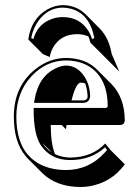

<svg xmlns="http://www.w3.org/2000/svg" viewBox="-20 -666 549 752"><path d="M392.1 -104 412.1 -79.1 468.8 -22.5Q416 49.8 327.6 64Q310.5 66.4 294.4 66.4Q200.7 65.9 145 11.2L88.4 -45.4Q83 -51.3 79.1 -56.2Q34.2 -110.8 34.2 -209Q34.2 -328.1 119.1 -395.5Q174.8 -439 238.8 -439Q314.5 -438.5 359.4 -394L416 -337.4Q468.3 -284.2 468.8 -193.4Q466.8 -177.2 450.7 -176.3H240.7Q238.8 -165 238.3 -159.7L221.7 -176.3H178.7Q179.2 -99.6 195.8 -62Q224.1 -49.3 254.9 -48.8Q341.3 -49.8 392.1 -104ZM326.2 -523.4Q305.7 -532.2 282.7 -532.2Q218.8 -532.2 188.5 -481Q178.2 -462.9 174.8 -442.4L147.5 -454.6L90.8 -511.2Q102.1 -593.3 166 -629.4Q195.3 -645.5 226.1 -646Q279.3 -645 314.9 -610.4L371.1 -553.7Q406.7 -517.1 417.5 -454.6L447.3 -385.7L390.6 -442.4L334 -499Q331.1 -512.2 326.2 -523.4ZM313.5 -339.4Q303.7 -342.3 295.4 -342.3Q276.9 -340.3 260.3 -272.9H309.1Q322.3 -274.9 323.2 -287.1Q322.3 -315.9 313.5 -339.4ZM183.1 -68.8 146 -106Q153.8 -94.2 162.6 -85.4Q172.4 -75.7 183.1 -68.8ZM391.1 -88.9Q337.4 -39.1 254.9 -39.1Q181.6 -39.1 142.1 -93.8Q139.2 -97.7 137.7 -100.6Q112.3 -142.6 111.8 -232.9V-243.2H394Q401.4 -245.1 401.9 -250Q401.9 -352.1 338.4 -399.4Q297.9 -428.7 238.8 -429.2Q161.6 -429.2 104 -368.2Q44.4 -304.2 43.9 -209Q44.4 -113.8 86.9 -62.5Q139.6 -0.5 237.8 0Q328.6 0 390.6 -68.8Q395.5 -74.2 399.4 -78.6ZM113.3 -263.2 115.2 -274.4Q130.9 -369.6 203.6 -400.9Q223.1 -409.2 238.8 -409.2Q282.2 -409.2 311 -365.7Q332.5 -332 333 -287.1Q329.6 -265.6 309.1 -263.2ZM340.8 -512.7 349.6 -517.1Q330.6 -612.8 257.8 -631.8Q242.2 -635.7 226.1 -636.2Q168 -636.2 129.9 -583.5Q109.4 -554.2 102.1 -517.1L110.8 -513.2Q127.4 -573.2 186 -592.8Q205.1 -599.1 226.1 -599.1Q294.4 -599.1 328.6 -541Q336.4 -526.9 340.8 -512.7Z"/></svg>

Font: Linux Biolinum Shadow O
Style: Regular
Weight: 400
Designer: Philipp H. Poll
Foundry: Philipp H. Poll
Version: Version 1.0.4